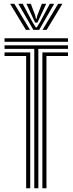

<svg xmlns="http://www.w3.org/2000/svg" viewBox="-20 -1004 388 1024"><path d="M162.8 0V-743.2H4.2V-762.2H342.5V-743.2H184.5V0ZM119.5 0V-705.5H4.2V-724.5H141.2V0ZM206 0V-724.5H342.5V-705.5H227.8V0ZM4.2 -781V-800H342.5V-781ZM34 -983.8H56.5L140 -844.8H118ZM77.8 -983.8H101L152 -888.5L170.5 -858.2H176.5L194.8 -888.5L245.8 -983.8H269L189 -844.8H158ZM121 -983.8H144.2L167.8 -921.8L171.8 -903.8H175L179.2 -921.8L203.2 -983.8H226.5L191.8 -909.2L179.5 -883.5H167.5L155.2 -909.2ZM290.2 -983.8H313L228.8 -844.8H206.8Z"/></svg>

Font: Big Shoulders Inline Display Thin
Style: Bold
Weight: 700
Version: Version 2.002